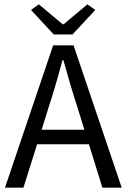

<svg xmlns="http://www.w3.org/2000/svg" viewBox="-20 -865 584 885"><path d="M203 -367 172 -267H369L338 -367Q320 -422 304 -476.5Q288 -531 272 -588H268Q253 -531 237 -476.5Q221 -422 203 -367ZM3 0 225 -656H319L541 0H452L390 -200H151L88 0ZM228 -706 123 -819 159 -845 269 -753H273L383 -845L419 -819L314 -706Z"/></svg>

Font: .
Style: 
Weight: 400
Designer: Paul D. Hunt, Dalton Maag
Foundry: Dalton Maag Ltd
Version: Version 1.200